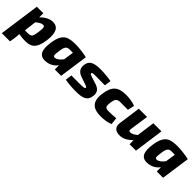

<svg xmlns="http://www.w3.org/2000/svg" viewBox="220 -1671 3015 3015"><g transform="rotate(45 1728.0 -163.0)"><path d="M426 -509C345 -509 271 -455 223 -406L224 -497H79L-16 185H166L181 94C186 60 188 30 188 1C238 10 293 14 330 14C449 14 535 -24 563 -237C588 -426 539 -509 426 -509ZM378 -234C362 -122 350 -103 268 -103H209L234 -305C272 -342 319 -367 349 -367C386 -367 393 -344 378 -234Z M940 -511C775 -511 671 -494 635 -260C608 -79 641 19 777 12C863 7 930 -31 975 -94L976 0H1116L1184 -480C1137 -494 1011 -511 940 -511ZM848 -130C806 -128 804 -149 820 -263C836 -374 866 -387 931 -387C951 -387 971 -387 991 -386L966 -218C930 -168 886 -132 848 -130Z M1482 -511C1319 -511 1262 -467 1250 -378C1239 -301 1267 -244 1356 -214L1467 -176C1512 -161 1525 -157 1523 -141C1520 -122 1498 -117 1389 -117C1333 -117 1256 -118 1226 -118L1211 -9C1307 7 1372 11 1449 11C1595 11 1682 -10 1697 -137C1707 -218 1669 -265 1588 -291L1473 -328C1433 -341 1420 -348 1422 -364C1425 -381 1443 -382 1515 -382C1578 -382 1642 -381 1707 -380L1723 -489C1665 -501 1559 -510 1482 -511Z M2049 -511C1866 -511 1797 -437 1772 -256C1745 -64 1829 12 2004 12C2072 12 2150 3 2212 -24L2199 -141C2139 -134 2075 -133 2037 -133C1965 -133 1948 -151 1961 -250C1973 -340 1998 -365 2072 -365C2111 -365 2168 -365 2235 -364L2260 -475C2202 -500 2118 -511 2049 -511Z M2667 -497 2625 -194C2575 -155 2546 -139 2510 -139C2488 -139 2477 -148 2481 -179L2527 -497H2344L2293 -128C2280 -39 2326 14 2426 14C2496 14 2561 -18 2635 -89L2636 0H2778L2847 -497Z M3204 -511C3039 -511 2935 -494 2899 -260C2872 -79 2905 19 3041 12C3127 7 3194 -31 3239 -94L3240 0H3380L3448 -480C3401 -494 3275 -511 3204 -511ZM3112 -130C3070 -128 3068 -149 3084 -263C3100 -374 3130 -387 3195 -387C3215 -387 3235 -387 3255 -386L3230 -218C3194 -168 3150 -132 3112 -130Z"/></g></svg>

Font: Exo 2 Extra Bold
Style: Italic
Weight: 800
Italic angle: -8°
Designer: Natanael Gama
Version: Version 1.001;PS 001.001;hotconv 1.0.88;makeotf.lib2.5.64775